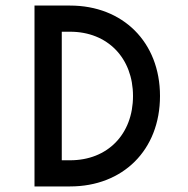

<svg xmlns="http://www.w3.org/2000/svg" viewBox="-20 -670 675 690"><path d="M104 0H232C421 0 555 -130 555 -325C555 -519 421 -650 232 -650H104ZM202 -94V-556H232C367 -556 458 -461 458 -325C458 -188 367 -94 232 -94Z"/></svg>

Font: Grotesk 02 Mince
Style: Bold
Weight: 400
Designer: Frank Adebiaye, contributions by Jérémy Landes, Ariel Martín Pérez
Foundry: Velvetyne Type Foundry
Version: Version 3.000;Glyphs 3.1.2 (3150)